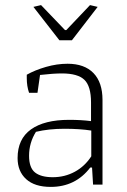

<svg xmlns="http://www.w3.org/2000/svg" viewBox="-20 -724 499 753"><path d="M111 -697 141 -704 235 -606H240L333 -704L363 -697L262 -566H213ZM49 -104Q49 -179 101.5 -216.5Q154 -254 251 -254Q299 -254 337 -249V-322Q337 -386 311 -411Q285 -436 223 -436Q189 -436 137 -430L127 -360H94Q85 -386 85 -417V-431Q117 -449 160 -461.5Q203 -474 245 -474Q311 -474 346.5 -437.5Q382 -401 382 -332V0H345L341 -67H334Q276 9 179 9Q116 9 82.5 -21.5Q49 -52 49 -104ZM338 -111V-212Q293 -219 233 -219Q171 -219 121 -207Q94 -164 94 -113Q94 -66 117.5 -47.5Q141 -29 187 -29Q234 -29 273.5 -50.5Q313 -72 338 -111Z"/></svg>

Font: Athiti Light
Style: Regular
Weight: 300
Designer: CadsonDemak Team
Foundry: CadsonDemak
Version: Version 1.033